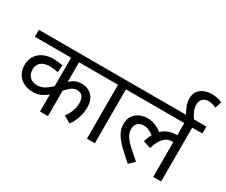

<svg xmlns="http://www.w3.org/2000/svg" viewBox="-139 -1292 1998 1701"><g transform="rotate(30 860.0 -442.0)"><path d="M777 -551H452V-349Q500 -399 569 -399Q634 -399 675 -357.5Q716 -316 716 -239Q716 -193 701 -141Q686 -89 651 -39L579 -80Q604 -112 620 -154Q636 -196 636 -237Q636 -284 616.5 -307Q597 -330 562 -330Q508 -330 452 -258V0H371V-174Q347 -154 311.5 -136Q276 -118 226 -118Q179 -118 137.5 -137Q96 -156 71 -194.5Q46 -233 46 -290Q46 -370 101 -417Q156 -464 244 -464Q267 -464 295.5 -460.5Q324 -457 339 -454L333 -381Q317 -385 292.5 -388Q268 -391 249 -391Q191 -391 159 -365Q127 -339 127 -292Q127 -239 157.5 -213.5Q188 -188 228 -188Q272 -188 306.5 -209Q341 -230 371 -260V-551H0V-622H777Z M932 -551V0H851V-551H762V-622H1035V-551Z M1021 -551V-622H1714V-551H1610V0H1529V-355Q1523 -356 1515 -356Q1491 -356 1466 -344Q1441 -332 1418 -300.5Q1395 -269 1377 -208L1300 -232Q1312 -278 1332 -313Q1308 -331 1284 -342Q1260 -353 1230 -353Q1190 -353 1168.5 -330Q1147 -307 1147 -271Q1147 -233 1168.5 -198.5Q1190 -164 1231 -126.5Q1272 -89 1330 -40L1276 12Q1218 -38 1170 -83.5Q1122 -129 1094 -175.5Q1066 -222 1066 -275Q1066 -328 1090.5 -361.5Q1115 -395 1152 -410.5Q1189 -426 1225 -426Q1269 -426 1305.5 -411.5Q1342 -397 1375 -370Q1433 -426 1520 -426Q1525 -426 1529 -426V-551Z M1509 -615Q1488 -650 1473.5 -688Q1459 -726 1459 -762Q1459 -829 1503.5 -862.5Q1548 -896 1614 -896Q1646 -896 1673 -889.5Q1700 -883 1720 -872L1698 -806Q1681 -815 1662 -821Q1643 -827 1621 -827Q1581 -827 1560 -804.5Q1539 -782 1539 -747Q1539 -714 1552.5 -682.5Q1566 -651 1591 -615Z"/></g></svg>

Font: Noto Sans Living
Style: Regular
Weight: 400
Designer: Monotype Design Team
Foundry: Monotype Imaging Inc.
Version: Version 2.013; ttfautohint (v1.8.4.7-5d5b)